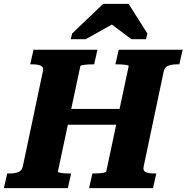

<svg xmlns="http://www.w3.org/2000/svg" viewBox="-52 -965 957 985"><path d="M213 -406H633L616 -325H196ZM-32 0 -15 -75H-4Q23 -75 41.5 -82Q60 -89 65 -111L168 -599Q173 -621 157 -628Q141 -635 114 -635H103L120 -710H448L431 -635H422Q409 -635 395 -634Q381 -633 371 -631Q361 -629 360 -625L245 -85Q244 -82 253.5 -79.5Q263 -77 277 -76Q291 -75 304 -75H313L296 0ZM405 0 422 -75H431Q444 -75 458 -76Q472 -77 482.5 -79.5Q493 -82 493 -85L608 -625Q609 -629 599.5 -631Q590 -633 576 -634Q562 -635 549 -635H540L557 -710H885L868 -635H857Q830 -635 811.5 -628Q793 -621 788 -599L685 -111Q680 -89 696 -82Q712 -75 739 -75H750L733 0ZM608 -945H477L318 -793L311 -764H388L568 -865L486 -866L622 -764H697L704 -793Z"/></svg>

Font: Roboto Serif
Style: Bold Italic
Weight: 700
Italic angle: -10°
Designer: Greg Gazdowicz
Foundry: Commercial Type
Version: Version 1.008